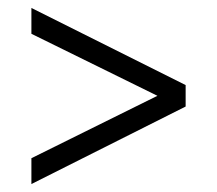

<svg xmlns="http://www.w3.org/2000/svg" viewBox="-20 -586 545 483"><path d="M59 -188 376 -345 59 -501V-566L447 -372V-318L59 -123Z"/></svg>

Font: Roundo
Style: Regular
Weight: 400
Designer: Namrata Goyal (Gurmukhi), Shiva Nallaperumal (Latin)
Foundry: Indian Type Foundry
Version: Version 1.000;PS 1.0;hotconv 1.0.88;makeotf.lib2.5.647800